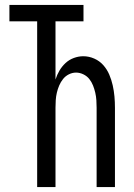

<svg xmlns="http://www.w3.org/2000/svg" viewBox="-20 -755 540 775"><path d="M130 0V-669H18V-735H317V-669H204V-434Q210 -453 220 -470Q230 -487 244.5 -500.5Q259 -514 278 -521Q297 -528 316 -528Q339 -528 360.5 -518.5Q382 -509 397 -492Q412 -475 421 -454Q430 -433 435 -410.5Q440 -388 442 -365.5Q444 -343 444 -320V0H370V-320Q370 -335 369 -350.5Q368 -366 364.5 -381Q361 -396 355.5 -410Q350 -424 340.5 -436Q331 -448 316.5 -455Q302 -462 287 -462Q272 -462 258 -455Q244 -448 234.5 -436Q225 -424 219 -410Q213 -396 209.5 -381Q206 -366 205 -350.5Q204 -335 204 -320V0Z"/></svg>

Font: Iosevka Custom
Style: Regular
Weight: 400
Monospace: yes
Designer: Belleve Invis
Foundry: Belleve Invis
Version: Version 32.5.0; ttfautohint (v1.8.4)